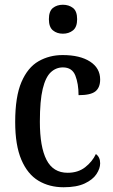

<svg xmlns="http://www.w3.org/2000/svg" viewBox="-20 -779 476 809"><path d="M248 10Q188 10 142 -17.5Q96 -45 70 -106Q44 -167 44 -265Q44 -372 70.5 -433.5Q97 -495 142.5 -521Q188 -547 244 -547Q317 -547 359.5 -519.5Q402 -492 402 -444Q402 -410 382 -394Q362 -378 311 -378Q311 -426 297.5 -460.5Q284 -495 245 -495Q216 -495 194 -474.5Q172 -454 160 -404.5Q148 -355 148 -266Q148 -160 176 -105.5Q204 -51 265 -51Q309 -51 339 -74.5Q369 -98 384 -130Q402 -117 402 -91Q402 -69 386.5 -45.5Q371 -22 337 -6Q303 10 248 10ZM245 -637Q220 -637 203 -651Q186 -665 186 -698Q186 -732 203 -745.5Q220 -759 245 -759Q270 -759 287.5 -745.5Q305 -732 305 -698Q305 -665 287.5 -651Q270 -637 245 -637Z"/></svg>

Font: Noto Serif Lao Condensed Medium
Style: Regular
Weight: 500
Width: 3
Designer: Monotype Design Team
Foundry: Monotype Imaging Inc.
Version: Version 2.003; ttfautohint (v1.8.4.7-5d5b)